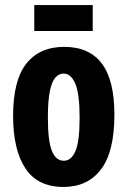

<svg xmlns="http://www.w3.org/2000/svg" viewBox="-20 -728 506 762"><path d="M232 14Q130 14 81 -59.5Q32 -133 32 -268Q32 -409 84.5 -475.5Q137 -542 235 -542Q334 -542 384 -476Q434 -410 434 -273Q434 -126 381 -56Q328 14 232 14ZM233 -90Q263 -90 279.5 -128.5Q296 -167 296 -261Q296 -355 279 -395.5Q262 -436 232 -436Q214 -436 200 -420.5Q186 -405 178 -367Q170 -329 170 -261Q170 -168 186 -129Q202 -90 233 -90ZM116 -605V-708H348V-605Z"/></svg>

Font: Bricolage Grotesque 10pt Condensed Bricolage Grotesque 10pt Condensed Regular
Style: Bold
Weight: 700
Width: 3
Designer: Mathieu Triay
Foundry: Atelier Triay
Version: Version 1.000; ttfautohint (v1.8.4.7-5d5b);gftools[0.9.32]